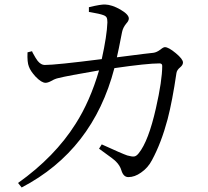

<svg xmlns="http://www.w3.org/2000/svg" viewBox="-20 -787 921 851"><path d="M76 44 60 24Q223 -92 315 -238Q379 -338 419 -475Q278 -451 239 -441Q224 -438 207 -428Q192 -420 182 -420Q164 -420 138 -447Q115 -472 108 -492Q100 -511 102 -555L122 -560Q123 -558 125 -553Q139 -527 147 -517Q162 -499 178 -499Q227 -499 431 -525Q454 -629 456 -688Q456 -703 452.5 -709.5Q449 -716 438 -720Q422 -726 381 -733Q376 -734 374 -734V-755Q375 -755 378 -756Q428 -768 446 -767Q476 -766 513 -745Q551 -723 551 -705Q551 -695 540 -683Q525 -665 521 -645Q520 -640 518 -630Q506 -567 498 -533Q542 -538 616 -548Q649 -552 660 -553Q675 -555 692 -568Q704 -578 711 -578Q727 -578 759 -551.5Q791 -525 791 -510Q791 -499 779 -489Q764 -477 762 -463Q744 -340 723 -259Q695 -154 654 -78Q636 -43 605 -22Q577 -2 549 -2Q527 -2 518 -32Q512 -53 494 -71Q482 -83 445 -109Q428 -121 419 -128L431 -147Q523 -105 544 -98Q565 -92 575 -93.5Q585 -95 595 -108Q638 -161 671 -307Q699 -430 699 -495Q699 -506 687 -506Q632 -506 487 -485Q392 -121 76 44Z"/></svg>

Font: Cactus Classical Serif
Style: Regular
Weight: 400
Designer: Henry Chan (via Glyphwiki)、田海東、宇文滿月
Foundry: Moonlit Owen
Version: Version 1.000